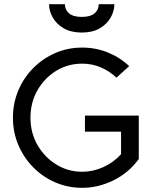

<svg xmlns="http://www.w3.org/2000/svg" viewBox="-20 -894 713 920"><path d="M374 6Q305 6 245 -20Q185 -46 139.5 -92Q94 -138 68 -199Q42 -260 42 -330Q42 -399 67.5 -460Q93 -521 138.5 -567Q184 -613 244 -639.5Q304 -666 374 -666Q439 -666 497 -642.5Q555 -619 599 -577L538 -522Q505 -553 463.5 -571Q422 -589 374 -589Q305 -589 249 -554.5Q193 -520 159.5 -461.5Q126 -403 126 -330Q126 -257 160 -198.5Q194 -140 250 -105.5Q306 -71 374 -71Q425 -71 474.5 -93Q524 -115 560 -155V-263H387V-340H645V-132Q596 -65 523 -29.5Q450 6 374 6ZM372 -738Q321 -738 286 -758Q251 -778 233 -809.5Q215 -841 215 -874H291Q291 -847 311 -830Q331 -813 372 -813Q413 -813 433 -830Q453 -847 453 -874H528Q528 -841 510 -809.5Q492 -778 457.5 -758Q423 -738 372 -738Z"/></svg>

Font: Lil Grotesk Medium
Style: Regular
Weight: 500
Designer: Bastien Sozeau
Foundry: NBR — Bastien Sozeau
Version: Version 3.003; ttfautohint (v1.8.4.7-5d5b);gftools[0.9.33]